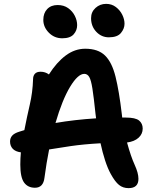

<svg xmlns="http://www.w3.org/2000/svg" viewBox="-20 -963 793 993"><path d="M645 10Q616 10 595.5 -6.5Q575 -23 553 -63Q537 -92 523.5 -133.5Q510 -175 500 -222Q411 -217 346.5 -207.5Q282 -198 234 -190Q220 -120 210 -44Q204 8 161 8Q124 8 104.5 -19Q85 -46 85 -112Q85 -143 88 -175Q59 -179 45.5 -194Q32 -209 32 -231Q32 -249 43 -261.5Q54 -274 80 -282Q92 -286 106 -290Q119 -357 134 -421.5Q149 -486 151 -553Q151 -571 160.5 -581.5Q170 -592 190 -592Q214 -592 233 -578Q273 -641 320 -676Q367 -711 421 -711Q487 -711 523 -676Q559 -641 577.5 -566.5Q596 -492 610 -373Q611 -364 612 -355Q621 -355 630 -355Q681 -355 699.5 -339.5Q718 -324 718 -298Q718 -270 696.5 -250.5Q675 -231 637 -226Q657 -153 676.5 -110.5Q696 -68 696 -38Q696 10 645 10ZM416 -581Q383 -581 342.5 -514Q302 -447 267 -327Q366 -344 477 -351Q476 -362 474 -374Q465 -460 458 -504.5Q451 -549 441.5 -565Q432 -581 416 -581ZM543 -770Q505 -770 478 -798.5Q451 -827 451 -869Q451 -901 474 -922Q497 -943 529 -943Q558 -943 579.5 -926.5Q601 -910 612.5 -886.5Q624 -863 624 -840Q624 -815 605.5 -792.5Q587 -770 543 -770ZM302 -765Q261 -765 232.5 -794Q204 -823 204 -860Q204 -895 224 -916Q244 -937 278 -937Q310 -937 332.5 -921Q355 -905 367 -881Q379 -857 379 -833Q379 -806 361 -785.5Q343 -765 302 -765Z"/></svg>

Font: Shantell Sans Normal
Style: Regular
Weight: 600
Designer: Stephen Nixon, Anya Danilova, Shantell Martin
Foundry: Arrow Type
Version: Version 1.009;[a7da0bfa3]